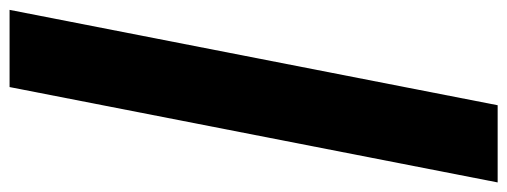

<svg xmlns="http://www.w3.org/2000/svg" viewBox="-368 -454 1049 397"><g transform="rotate(90 156.5 -255.5)"><path d="M175.6 -760H335.2L138 249.2H-21.6Z"/></g></svg>

Font: Kufam
Style: Italic
Weight: 400
Italic angle: -11°
Designer: Artur Schmal
Foundry: Original Type
Version: Version 1.301; ttfautohint (v1.8.3)